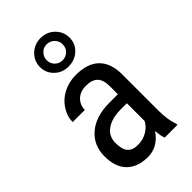

<svg xmlns="http://www.w3.org/2000/svg" viewBox="-242 -874 964 964"><g transform="rotate(-45 239.5 -392.0)"><path d="M215.8 -68.8Q252.9 -68.8 281.7 -86.4Q310.5 -104 323.7 -130.4V-256.3H274.9Q213.4 -254.9 177.7 -228.5Q142.1 -202.1 142.1 -155.8Q142.1 -109.4 160.2 -88.9Q178.7 -68.4 215.8 -68.8ZM95.7 -30.3Q55.7 -70.3 55.7 -147.5Q55.7 -224.6 110.4 -272Q165 -319.3 260.3 -320.3H323.7V-376.5Q323.7 -423.8 302.7 -443.8Q281.7 -463.9 240.7 -463.9Q199.7 -463.9 175.3 -440.4Q150.9 -417 150.9 -381.8H64.5Q64.5 -421.9 88.4 -459Q112.3 -496.1 152.8 -517.1Q193.4 -538.1 243.2 -538.1Q324.2 -538.1 366.2 -498Q408.2 -458 409.7 -380.4V-113.8Q410.2 -52.7 426.3 -7.8V0H336.4Q328.6 -17.1 325.2 -57.6Q279.3 9.8 208 9.8Q136.7 9.8 95.7 -30.3ZM191.9 -693.4Q191.4 -669.9 208 -653.3Q224.6 -636.7 248 -636.7Q271.5 -636.7 288.6 -652.8Q305.2 -668.9 305.2 -692.9Q305.7 -716.8 289.1 -733.4Q272.5 -750 248 -750.5Q223.6 -750.5 208 -733.4Q191.9 -716.8 191.9 -693.4ZM248 -593.3Q203.1 -593.3 173.8 -622.1Q143.6 -650.9 143.6 -692.9Q143.6 -734.9 173.8 -764.6Q204.1 -794.4 248.5 -794.4Q293 -794.4 323.2 -764.6Q353.5 -734.4 353.5 -692.4Q353.5 -650.4 323.2 -622.1Q293 -593.8 248 -593.3Z"/></g></svg>

Font: RobotoCondensed-Regular
Style: Regular
Weight: 400
Designer: Google
Version: Version 2.001201; 2014